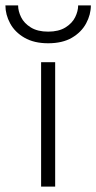

<svg xmlns="http://www.w3.org/2000/svg" viewBox="-62 -690 356 710"><path d="M90 -460V0H142V-460ZM-42 -670Q-42 -636 -24.5 -603.5Q-7 -571 28.5 -550.5Q64 -530 116 -530Q169 -530 204 -550.5Q239 -571 256.5 -603.5Q274 -636 274 -670H227Q227 -649 216 -626.5Q205 -604 180 -588.5Q155 -573 116 -573Q77 -573 52 -588.5Q27 -604 16 -626.5Q5 -649 5 -670Z"/></svg>

Font: Jost Light
Style: Regular
Weight: 300
Version: Version 3.710